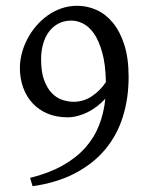

<svg xmlns="http://www.w3.org/2000/svg" viewBox="-20 -623 509 664"><path d="M234.9 -271Q268.6 -271 297.1 -289.8Q325.7 -308.6 346.2 -338.9Q345.2 -399.9 333.7 -440.9Q322.3 -481.9 305.2 -506.6Q288.1 -531.2 267.3 -541.5Q246.6 -551.8 227.1 -551.8Q202.1 -551.8 182.6 -541.7Q163.1 -531.7 149.7 -513.9Q136.2 -496.1 129.2 -471.4Q122.1 -446.8 122.1 -418Q122.1 -373 133.1 -344.5Q144 -315.9 160.6 -299.6Q177.2 -283.2 197 -277.1Q216.8 -271 234.9 -271ZM424.8 -356.9Q424.8 -282.7 404.8 -219Q384.8 -155.3 343.8 -106.2Q302.7 -57.1 240.2 -24.2Q177.7 8.8 92.8 21L84 -7.8Q148.9 -23.9 196 -50.3Q243.2 -76.7 274.4 -111.6Q305.7 -146.5 322.5 -189.5Q339.4 -232.4 344.2 -281.7Q331.1 -267.1 315.4 -255.1Q299.8 -243.2 283 -234.9Q266.1 -226.6 248.3 -221.9Q230.5 -217.3 213.9 -217.3Q174.8 -217.3 144.3 -230.2Q113.8 -243.2 92.5 -266.1Q71.3 -289.1 60.1 -320.3Q48.8 -351.6 48.8 -388.2Q48.8 -412.6 55.4 -438.2Q62 -463.9 74.5 -487.8Q86.9 -511.7 104.7 -532.7Q122.6 -553.7 144.5 -569.3Q166.5 -585 192.4 -594Q218.3 -603 247.1 -603Q281.2 -603 313.2 -588.9Q345.2 -574.7 370.1 -544.7Q395 -514.6 409.9 -468.3Q424.8 -421.9 424.8 -356.9Z"/></svg>

Font: Gentium Plus CyrE
Style: Regular
Weight: 400
Designer: J. Victor Gaultney, Annie Olsen, Iska Routamaa, Becca Hirsbrunner
Foundry: SIL International
Version: Version 5.000